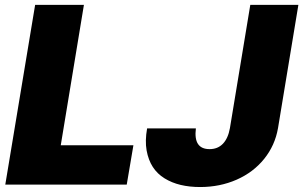

<svg xmlns="http://www.w3.org/2000/svg" viewBox="-20 -747 1228 777"><path d="M1.4 0 122.2 -727.3H319.6L225.9 -159.1H519.9L492.9 0ZM992.9 -727.3H1187.5L1105.1 -228.7Q1093 -158.7 1049.2 -104.2Q1005.3 -49.7 937.7 -19.9Q870 9.9 789.8 9.9Q747.2 9.9 711.3 1.4Q675.4 -7.1 646 -25.2Q616.5 -43.3 598.4 -71.4Q580.3 -99.4 573.3 -138.3Q566.4 -177.2 575.3 -227.3H772.7Q762.1 -143.5 828.1 -143.5Q861.2 -143.5 882.1 -165.3Q903.1 -187.1 910.5 -228.7Z"/></svg>

Font: Karasuma Gothic
Style: Italic
Weight: 900
Italic angle: -9.39999°
Designer: Rasmus Andersson / Ryoko Nishizuka
Foundry: Genbu
Version: Version 1.00